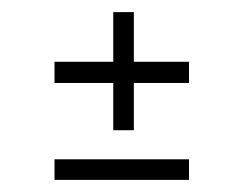

<svg xmlns="http://www.w3.org/2000/svg" viewBox="-20 -350 402 317"><path d="M70 -53V-87H292V-53ZM167 -135V-330H201V-135ZM70 -213V-248H292V-213Z"/></svg>

Font: Darker Grotesque
Style: Regular
Weight: 400
Designer: Gabriel Lam
Foundry: TypeRant
Version: Version 1.000;gftools[0.9.28]